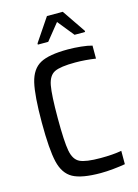

<svg xmlns="http://www.w3.org/2000/svg" viewBox="-134 -975 757 1056"><g transform="rotate(-15 244.5 -447.5)"><path d="M63 -344Q63 -497 80 -569Q97 -641 147 -668.5Q197 -696 305 -696Q341 -696 379.5 -692Q418 -688 442 -681V-607Q382 -616 326 -616Q241 -616 207.5 -599.5Q174 -583 164 -530Q154 -477 154 -344Q154 -211 164 -158Q174 -105 207.5 -88.5Q241 -72 326 -72Q396 -72 445 -81V-5Q417 0 377.5 4Q338 8 305 8Q197 8 147 -19.5Q97 -47 80 -118.5Q63 -190 63 -344ZM153 -764V-771L242 -903H332L422 -771V-764H362L287 -857L212 -764Z"/></g></svg>

Font: Saira Semi Condensed
Style: Regular
Weight: 400
Width: 4
Designer: Hector Gatti with collaboration of the Omnibus-Type team
Foundry: Omnibus-Type
Version: Version 1.001; ttfautohint (v1.8)